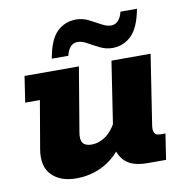

<svg xmlns="http://www.w3.org/2000/svg" viewBox="-70 -644 691 720"><g transform="rotate(-10 275.5 -283.5)"><path d="M164 10Q104 10 71 -23.5Q38 -57 49 -122L80 -303H24L39 -402H246L205 -158Q200 -130 209.5 -117.5Q219 -105 242 -105Q272 -105 299 -125Q318 -139 334 -166L370 -402H519L478 -136Q475 -116 481 -107Q487 -98 503 -98H522L507 0H437Q372 0 345 -33Q334 -47 328 -63Q301 -32 266 -14Q219 10 164 10ZM382 -448Q358 -448 335 -459.5Q312 -471 292.5 -482Q273 -493 257 -493Q239 -493 228.5 -480Q218 -467 214 -448H151Q163 -519 193 -548Q223 -577 266 -577Q291 -577 313.5 -565.5Q336 -554 356 -543Q376 -532 392 -532Q409 -532 420 -545Q431 -558 435 -577H498Q485 -507 455 -477.5Q425 -448 382 -448Z"/></g></svg>

Font: Rokkitt SemiBold ExtraBold
Style: Italic
Weight: 800
Italic angle: -9°
Version: Version 3.103